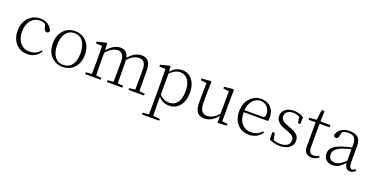

<svg xmlns="http://www.w3.org/2000/svg" viewBox="-26 -1553 5270 2703"><g transform="rotate(20 2609.0 -201.5)"><path d="M482 -94Q418 14 290 14Q183 14 117 -59Q51 -132 51 -254Q51 -375 127 -451Q198 -521 300 -521Q364 -521 413 -488Q462 -455 481 -398Q472 -368 445 -368Q414 -368 403 -403L380 -474Q342 -491 302 -491Q219 -491 167 -428Q114 -364 114 -258Q114 -154 168 -91Q220 -29 305 -29Q404 -29 465 -104Z M652 -52Q578 -125 578 -253Q578 -380 653 -455Q720 -521 818 -521Q916 -521 983 -455Q1058 -380 1058 -253Q1058 -124 983 -51Q917 14 818 14Q719 14 652 -52ZM946 -77Q993 -140 993 -252Q993 -364 946 -428Q899 -491 818 -491Q737 -491 690 -428Q643 -364 643 -252Q643 -140 690 -77Q737 -16 818 -16Q899 -16 946 -77Z M2036 -27V0H1803V-27L1892 -36Q1894 -146 1894 -226V-334Q1894 -474 1797 -474Q1710 -474 1625 -384Q1628 -362 1628 -334V-226Q1628 -144 1630 -36L1711 -27V0H1479V-27L1567 -36Q1569 -146 1569 -226V-333Q1569 -474 1477 -474Q1394 -474 1303 -377V-226Q1303 -119 1306 -36L1386 -27V0H1154V-27L1243 -36Q1245 -146 1245 -226V-281Q1245 -380 1242 -455L1149 -459V-485L1285 -518L1298 -511L1302 -410Q1398 -521 1497 -521Q1597 -521 1621 -414Q1711 -521 1816 -521Q1952 -521 1952 -338V-226Q1952 -144 1954 -36Z M2254 -91Q2318 -26 2401 -26Q2473 -26 2517 -80Q2566 -140 2566 -256Q2566 -366 2521 -426Q2478 -483 2405 -483Q2327 -483 2254 -407ZM2251 -435Q2323 -521 2423 -521Q2515 -521 2572 -449Q2630 -377 2630 -259Q2630 -134 2570 -60Q2510 14 2413 14Q2316 14 2252 -61V32Q2252 136 2255 225L2357 233V260H2101V233L2192 225Q2194 107 2194 33V-278Q2194 -380 2191 -455L2099 -459V-485L2234 -518L2247 -511Z M3275 -27V0L3140 8L3137 -96Q3050 14 2942 14Q2869 14 2834 -30Q2797 -78 2798 -185L2802 -465L2714 -476V-502L2852 -514L2862 -502L2857 -352V-188Q2857 -34 2964 -34Q3056 -34 3136 -128L3138 -465L3052 -475V-502L3189 -514L3199 -502L3195 -352V-35Z M3708 -290Q3746 -290 3746 -340Q3746 -403 3709 -446Q3669 -491 3605 -491Q3537 -491 3490 -436Q3441 -380 3435 -290ZM3434 -260Q3435 -145 3492 -84Q3543 -29 3625 -29Q3722 -29 3786 -101L3802 -88Q3736 14 3610 14Q3507 14 3441 -53Q3370 -125 3370 -254Q3370 -373 3442 -449Q3510 -521 3607 -521Q3698 -521 3752 -464Q3805 -408 3805 -320Q3805 -283 3799 -260Z M4128 -277Q4202 -250 4235 -216Q4266 -182 4266 -131Q4266 -69 4217 -29Q4164 14 4071 14Q3994 14 3912 -23L3910 -135H3946L3965 -37Q4012 -16 4071 -16Q4139 -16 4175 -44Q4210 -71 4210 -116Q4210 -154 4186 -177Q4162 -200 4100 -223L4050 -241Q3921 -287 3921 -382Q3921 -443 3967 -481Q4015 -521 4097 -521Q4171 -521 4244 -478L4241 -376H4206L4191 -465Q4145 -491 4095 -491Q4037 -491 4006 -464Q3977 -440 3977 -398Q3977 -360 4002 -337Q4024 -315 4081 -295Z M4656 -28Q4616 14 4547 14Q4433 14 4434 -116Q4434 -127 4435 -151V-472H4330V-501L4437 -510L4457 -663H4500L4495 -507H4644V-472H4494V-115Q4494 -23 4564 -23Q4602 -23 4642 -47Z M5039 -289Q4963 -271 4908 -250Q4788 -204 4788 -125Q4788 -30 4887 -30Q4950 -30 5039 -115ZM5204 -28Q5173 13 5125 13Q5052 13 5041 -84Q4992 -32 4955 -10Q4914 14 4864 14Q4804 14 4767 -19Q4728 -53 4728 -114Q4728 -169 4766 -207Q4806 -246 4897 -277Q4958 -298 5039 -315V-349Q5039 -431 5010 -462Q4984 -491 4921 -491Q4874 -491 4833 -472L4815 -402Q4808 -364 4776 -364Q4746 -364 4741 -395Q4756 -455 4807 -488Q4858 -521 4934 -521Q5018 -521 5057 -482Q5098 -442 5098 -354V-113Q5098 -24 5144 -24Q5165 -24 5189 -45Z"/></g></svg>

Font: Source Han Serif SC ExtraLight
Style: Regular
Weight: 250
Designer: Ryoko NISHIZUKA  (kana & ideographs); Frank Grießhammer (Latin, Greek & Cyrillic); Wenlong ZHANG  (bopomofo); Sandoll Co
Foundry: Adobe Systems Incorporated
Version: Version 1.001 October 20, 2017